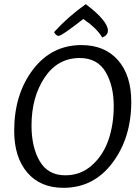

<svg xmlns="http://www.w3.org/2000/svg" viewBox="-20 -890 668 920"><path d="M391 -870Q497 -790 497 -743Q497 -721 470 -710Q456 -734 433 -756Q410 -778 394 -788L379 -799Q276 -718 261 -718Q249 -718 239 -736Q307 -811 391 -870ZM284 10Q173 10 110.5 -63.5Q48 -137 48 -263Q48 -438 137.5 -556Q227 -674 370 -674Q482 -674 545.5 -601.5Q609 -529 609 -402Q609 -230 519 -110Q429 10 284 10ZM362 -612Q256 -612 193.5 -518Q131 -424 131 -288Q131 -185 170.5 -117.5Q210 -50 293 -50Q367 -50 421 -98.5Q475 -147 500 -220.5Q525 -294 525 -381Q525 -480 485.5 -546Q446 -612 362 -612Z"/></svg>

Font: Overlock
Style: Italic
Weight: 400
Designer: Dario Muhafara
Foundry: Dario Manuel Muhafara
Version: Version 1.002